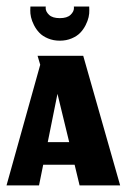

<svg xmlns="http://www.w3.org/2000/svg" viewBox="-26 -559 383 579"><path d="M154.3 -436.3Q174 -436.3 190.2 -443.2Q206.3 -450 216 -460.2Q225.7 -470.3 232.2 -483.2Q238.7 -496 241.2 -507.3Q243.7 -518.7 243.3 -528L243 -539.3H196.7Q197 -537.3 197 -534.7Q197 -524 186.7 -514.2Q176.3 -504.3 154.3 -504.3Q132.3 -504.3 122 -514.2Q111.7 -524 111.7 -534.7L112 -539.3H65.7L65.3 -528Q65 -518.7 67.5 -507.3Q70 -496 76.5 -483.2Q83 -470.3 92.7 -460.2Q102.3 -450 118.5 -443.2Q134.7 -436.3 154.3 -436.3ZM214 0H336.3L225 -390.7H87.3L95.3 -363.7L-6.3 0H91.7L104.3 -62.3H199ZM147.3 -276 182.7 -130.3H118Z"/></svg>

Font: Jomhuria
Style: Regular
Weight: 400
Designer: Arabic design by Kourosh Beigpour, Latin design by Eben Sorkin, engineering by Lasse Fister and Khaled Hosney
Version: Version 1.0010